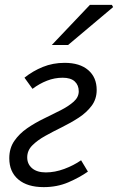

<svg xmlns="http://www.w3.org/2000/svg" viewBox="-20 -756 484 788"><path d="M159.4 12Q92.4 12 55.3 -19.4Q18.1 -50.7 18.1 -106.5Q18.1 -147.8 38.8 -177.7Q59.5 -207.7 91.7 -229.8Q123.9 -251.9 160.6 -269.6Q197.4 -287.4 229.6 -303.8Q261.8 -320.3 282.5 -338.8Q303.2 -357.3 303.2 -381.2Q303.2 -406.5 286.7 -421.8Q270.2 -437 237.3 -437Q203.9 -437 172.8 -424.8Q141.6 -412.6 113.4 -391.4L80.4 -437.2Q114.5 -464.5 155.8 -481.3Q197.2 -498.1 245.2 -498.1Q307.4 -498.1 342.1 -468.3Q376.8 -438.6 376.8 -386.8Q376.8 -349.4 356.1 -321.8Q335.4 -294.2 303.2 -273.1Q271.1 -252.1 234.3 -234Q197.5 -215.9 165.3 -198Q133.2 -180.1 112.5 -159.2Q91.7 -138.3 91.7 -110Q91.7 -82.4 111.9 -65.4Q132.1 -48.4 168 -48.4Q205.2 -48.4 243.5 -62.6Q281.9 -76.8 312.8 -98.2L340.8 -51.7Q306.4 -27.5 260.4 -7.7Q214.4 12 159.4 12ZM192.6 -571.3 349 -736H439.2L444.2 -726.8L259.4 -571.3Z"/></svg>

Font: Source Sans 3 VF
Style: Italic
Weight: 200
Italic angle: -11°
Designer: Paul D. Hunt
Foundry: Adobe Systems Incorporated
Version: Version 3.042;hotconv 1.0.118;makeotfexe 2.5.65603